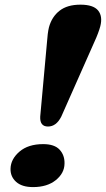

<svg xmlns="http://www.w3.org/2000/svg" viewBox="-20 -772 443 802"><path d="M316 -752.5Q370 -752.5 389.8 -728.2Q409.5 -704 399 -662.5Q396 -650.5 389.2 -632.5Q382.5 -614.5 374.5 -597.5L236 -285Q215 -243.5 180.5 -243.5Q146 -243.5 148 -285L176.5 -598.5Q177.5 -614 179.5 -630Q181.5 -646 184.5 -658Q196.5 -702 228.8 -727.2Q261 -752.5 316 -752.5ZM118 9.5Q71.5 9.5 47.2 -12.5Q23 -34.5 24 -67.5Q25 -107.5 61.5 -138.8Q98 -170 160.5 -170Q207.5 -170 229 -146.8Q250.5 -123.5 249.5 -88.5Q249 -48.5 213 -19.5Q177 9.5 118 9.5Z"/></svg>

Font: Fraunces 9pt Soft
Style: Bold Italic
Weight: 700
Italic angle: -16°
Version: Version 1.000;[b76b70a41]